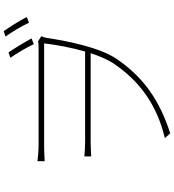

<svg xmlns="http://www.w3.org/2000/svg" viewBox="29 -919 942 1040"><g transform="rotate(-90 500.0 -399.0)"><path d="M736 -824 707 -814C730 -781 762 -727 781 -687L812 -699C791 -738 758 -792 736 -824ZM851 -850 822 -840C846 -807 877 -756 897 -713L928 -725C906 -767 874 -818 851 -850ZM147 -667V-628C186 -630 210 -631 239 -631C310 -631 724 -631 785 -631C778 -570 763 -486 741 -409H254C222 -409 198 -411 173 -413V-376C198 -377 222 -379 254 -379H732C716 -331 698 -288 677 -256C578 -109 447 -19 272 23L298 52C475 -5 602 -92 702 -240C762 -330 796 -494 815 -618C818 -633 822 -641 824 -646L796 -664C789 -662 779 -661 765 -661C721 -661 310 -661 239 -661C200 -661 163 -665 147 -667Z"/></g></svg>

Font: Noto Sans JP Thin
Style: Regular
Weight: 100
Designer: Ryoko NISHIZUKA 西塚涼子 (kana, bopomofo & ideographs); Paul D. Hunt (Latin, Greek & Cyrillic); Sandoll Communications 산돌커뮤니
Foundry: Adobe
Version: Version 2.004;hotconv 1.0.118;makeotfexe 2.5.65603